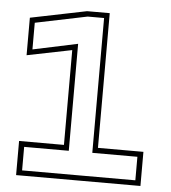

<svg xmlns="http://www.w3.org/2000/svg" viewBox="-51 -747 708 793"><g transform="rotate(5 303.0 -350.0)"><path d="M45 0V-141.5H231V-534.5L45 -497V-652.5L278 -700H372V-141.5H560.5V0ZM68 -21.5H537.5V-119H350.5V-678H282.5L67 -633.5V-523L253 -562.5V-119H68Z"/></g></svg>

Font: Tourney Expanded ExtraLight
Style: Regular
Weight: 200
Width: 7
Designer: Tyler Finck
Foundry: Etcetera Type Co
Version: Version 1.010; ttfautohint (v1.8.3)